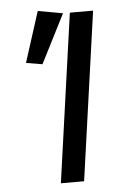

<svg xmlns="http://www.w3.org/2000/svg" viewBox="-52 -745 498 782"><g transform="rotate(-5 197.5 -353.5)"><path d="M66.2 -500.7 132.3 -707.3 234 -689.1 132.7 -489.6ZM262 -689.1H357L260 0H165Z"/></g></svg>

Font: Fira Sans Variable
Style: Italic
Weight: 397
Italic angle: -8°
Designer: Carrois Corporate & Edenspiekermann AG
Foundry: Carrois Corporate GbR & Edenspiekermann AG
Version: Version 4.202